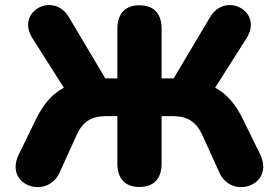

<svg xmlns="http://www.w3.org/2000/svg" viewBox="-20 -735 1109 764"><path d="M535 9C592 9 623 -24 623 -84V-273H666C725 -273 760 -252 785 -198L853 -48C902 61 1075 3 1015 -121L948 -258C918 -320 883 -361 836 -386L961 -583C1029 -690 877 -770 816 -667L671 -423H623V-621C623 -681 592 -714 535 -714C479 -714 447 -681 447 -621V-423H399L254 -667C193 -770 41 -690 109 -583L234 -386C187 -361 152 -320 122 -258L55 -121C-6 3 167 61 217 -48L285 -198C310 -252 344 -273 404 -273H447V-84C447 -24 478 9 535 9Z"/></svg>

Font: Nunito Black
Style: Regular
Weight: 900
Designer: Vernon Adams
Foundry: Vernon Adams
Version: Version 3.602